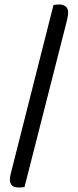

<svg xmlns="http://www.w3.org/2000/svg" viewBox="-20 -727 345 854"><path d="M89 105Q83 106 77 106.5Q71 107 63 107Q24 107 24 71Q24 60 28 45Q32 30 34 21L218 -705Q224 -706 230.5 -706.5Q237 -707 244 -707Q261 -707 272 -698.5Q283 -690 283 -671Q283 -660 280 -646.5Q277 -633 274 -621Z"/></svg>

Font: Baloo 2 Latin
Style: Regular
Weight: 400
Designer: Sarang Kulkarni and Ek Type
Foundry: Ek Type
Version: Version 1.001